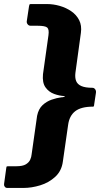

<svg xmlns="http://www.w3.org/2000/svg" viewBox="-62 -762 494 947"><path d="M-26 165Q-34 165 -38.5 159Q-43 153 -42 146L-31 66Q-30 59 -28 58.5Q-26 58 -19 58H18Q50 58 65.5 48.5Q81 39 87 25.5Q93 12 94 -1L121 -191Q128 -225 148 -243.5Q168 -262 193 -270.5Q218 -279 240 -282Q249 -282 254.5 -284.5Q260 -287 257 -288Q232 -289 205.5 -298.5Q179 -308 162.5 -331Q146 -354 150 -396L177 -588Q181 -617 171 -626Q161 -635 123 -635H89Q80 -635 74.5 -642Q69 -649 70 -657L81 -730Q83 -740 84.5 -741Q86 -742 96 -742H170Q201 -742 232.5 -733Q264 -724 289.5 -706.5Q315 -689 328.5 -662.5Q342 -636 337 -600L310 -403Q307 -379 313.5 -362.5Q320 -346 339.5 -337.5Q359 -329 394 -329Q402 -329 407.5 -321.5Q413 -314 411 -303L403 -250Q402 -239 400.5 -237.5Q399 -236 397 -236Q338 -236 309 -213.5Q280 -191 274 -146L248 35Q242 81 210.5 110Q179 139 136.5 152Q94 165 54 165H-26Z"/></svg>

Font: Libre Franklin Thin Black
Style: Italic
Weight: 900
Italic angle: -8°
Version: Version 2.000